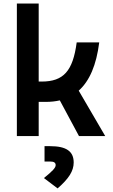

<svg xmlns="http://www.w3.org/2000/svg" viewBox="-20 -752 626 1061"><path d="M73.2 0H193.8V-189H234.4C261.7 -189 287.1 -191.9 310.5 -197.3L416.5 0H561.5L415 -251C475.1 -304.7 512.7 -393.1 528.3 -517.6H403.8C382.8 -359.4 331.1 -301.3 210 -301.3H193.8V-732.4H73.2ZM298.3 289.1C359.9 235.4 387.2 193.4 387.2 146C387.2 84 346.2 55.7 256.8 55.7H226.1V140.6H257.8C278.3 140.6 287.6 147 287.6 160.6C287.6 175.3 270 193.8 222.7 231.9Z"/></svg>

Font: Cascadia Mono SemiBold
Style: Regular
Weight: 600
Monospace: yes
Designer: Aaron Bell
Foundry: Saja Typeworks
Version: Version 2404.023